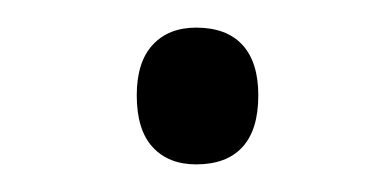

<svg xmlns="http://www.w3.org/2000/svg" viewBox="-20 -403 284 139"><path d="M79 -334Q79 -358 90.5 -370.5Q102 -383 122 -383Q144 -383 155.5 -370.5Q167 -358 167 -334Q167 -309 155.5 -296.5Q144 -284 122 -284Q102 -284 90.5 -296.5Q79 -309 79 -334Z"/></svg>

Font: Noto Sans Khmer Light
Style: Regular
Weight: 300
Version: Version 2.003